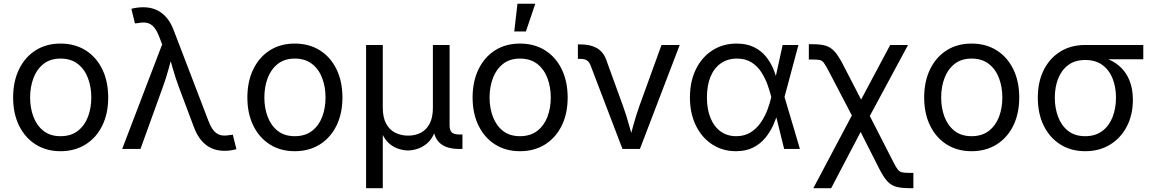

<svg xmlns="http://www.w3.org/2000/svg" viewBox="-20 -775 5989 999"><path d="M294.9 11.7Q221.2 11.7 165.8 -23.2Q110.4 -58.1 79.3 -121.1Q48.3 -184.1 48.3 -267.6Q48.3 -351.6 79.3 -415Q110.4 -478.5 165.8 -513.4Q221.2 -548.3 294.9 -548.3Q369.1 -548.3 425 -513.4Q481 -478.5 512 -415Q543 -351.6 543 -267.6Q543 -184.1 512 -121.1Q481 -58.1 425 -23.2Q369.1 11.7 294.9 11.7ZM294.9 -66.4Q349.1 -66.4 384.8 -94Q420.4 -121.6 437.7 -167.2Q455.1 -212.9 455.1 -267.6Q455.1 -322.3 437.7 -368.4Q420.4 -414.6 384.8 -442.4Q349.1 -470.2 294.9 -470.2Q241.7 -470.2 206.5 -442.4Q171.4 -414.6 154.1 -368.7Q136.7 -322.8 136.7 -267.6Q136.7 -212.9 154.1 -167.2Q171.4 -121.6 206.3 -94Q241.2 -66.4 294.9 -66.4Z M615.7 0 823.7 -543.9 809.1 -582Q795.4 -618.2 779.5 -635.3Q763.7 -652.3 743.9 -656.2Q724.1 -660.2 698.2 -654.8L682.1 -653.3L663.6 -729Q672.4 -731.9 689.7 -734.6Q707 -737.3 725.6 -737.3Q762.7 -737.3 792.7 -724.1Q822.8 -710.9 846.2 -683.8Q869.6 -656.7 885.3 -613.8L1064.5 -146Q1078.1 -110.4 1094 -93Q1109.9 -75.7 1129.9 -71.5Q1149.9 -67.4 1175.3 -72.3L1191.4 -74.2L1210 1Q1201.2 3.9 1184.6 6.8Q1168 9.8 1147.9 9.8Q1111.3 9.8 1081.3 -3.4Q1051.3 -16.6 1028.1 -43.7Q1004.9 -70.8 988.8 -113.8L911.6 -319.3Q893.1 -369.1 880.1 -415.3Q867.2 -461.4 853 -508.3H883.3Q869.6 -462.9 856.9 -415.3Q844.2 -367.7 826.2 -319.3L710.9 0Z M1513.7 11.7Q1439.9 11.7 1384.5 -23.2Q1329.1 -58.1 1298.1 -121.1Q1267.1 -184.1 1267.1 -267.6Q1267.1 -351.6 1298.1 -415Q1329.1 -478.5 1384.5 -513.4Q1439.9 -548.3 1513.7 -548.3Q1587.9 -548.3 1643.8 -513.4Q1699.7 -478.5 1730.7 -415Q1761.7 -351.6 1761.7 -267.6Q1761.7 -184.1 1730.7 -121.1Q1699.7 -58.1 1643.8 -23.2Q1587.9 11.7 1513.7 11.7ZM1513.7 -66.4Q1567.9 -66.4 1603.5 -94Q1639.2 -121.6 1656.5 -167.2Q1673.8 -212.9 1673.8 -267.6Q1673.8 -322.3 1656.5 -368.4Q1639.2 -414.6 1603.5 -442.4Q1567.9 -470.2 1513.7 -470.2Q1460.4 -470.2 1425.3 -442.4Q1390.1 -414.6 1372.8 -368.7Q1355.5 -322.8 1355.5 -267.6Q1355.5 -212.9 1372.8 -167.2Q1390.1 -121.6 1425 -94Q1460 -66.4 1513.7 -66.4Z M1884.8 204.1V-541H1971.7V-214.8Q1971.7 -163.6 1989.3 -131.3Q2006.8 -99.1 2036.9 -84.2Q2066.9 -69.3 2103.5 -69.3Q2141.1 -69.3 2169.9 -84.5Q2198.7 -99.6 2215.6 -131.6Q2232.4 -163.6 2232.4 -214.8V-541H2319.3V-123Q2319.3 -96.2 2331.1 -85.7Q2342.8 -75.2 2372.1 -75.2H2386.2V0H2369.6Q2301.8 0 2268.1 -31.2Q2234.4 -62.5 2234.4 -122.1V-171.4H2254.9Q2254.9 -117.2 2239.7 -82.3Q2224.6 -47.4 2200.9 -27.8Q2177.2 -8.3 2151.1 -0.2Q2125 7.8 2103 7.8Q2081.1 7.8 2054.9 -0.2Q2028.8 -8.3 2005.6 -27.8Q1982.4 -47.4 1967.3 -82.3Q1952.1 -117.2 1952.1 -171.4H1971.7V204.1Z M2685.5 11.7Q2611.8 11.7 2556.4 -23.2Q2501 -58.1 2470 -121.1Q2439 -184.1 2439 -267.6Q2439 -351.6 2470 -415Q2501 -478.5 2556.4 -513.4Q2611.8 -548.3 2685.5 -548.3Q2759.8 -548.3 2815.7 -513.4Q2871.6 -478.5 2902.6 -415Q2933.6 -351.6 2933.6 -267.6Q2933.6 -184.1 2902.6 -121.1Q2871.6 -58.1 2815.7 -23.2Q2759.8 11.7 2685.5 11.7ZM2685.5 -66.4Q2739.7 -66.4 2775.4 -94Q2811 -121.6 2828.4 -167.2Q2845.7 -212.9 2845.7 -267.6Q2845.7 -322.3 2828.4 -368.4Q2811 -414.6 2775.4 -442.4Q2739.7 -470.2 2685.5 -470.2Q2632.3 -470.2 2597.2 -442.4Q2562 -414.6 2544.7 -368.7Q2527.3 -322.8 2527.3 -267.6Q2527.3 -212.9 2544.7 -167.2Q2562 -121.6 2596.9 -94Q2631.8 -66.4 2685.5 -66.4ZM2655.8 -611.3 2672.4 -755.4H2765.1L2716.3 -611.3Z M3218.8 0 3054.2 -431.2Q3046.4 -452.6 3033.9 -460.7Q3021.5 -468.8 2999 -468.8H2986.8V-543.9H3001.5Q3052.2 -543.9 3085.7 -524.7Q3119.1 -505.4 3134.3 -463.9L3222.2 -221.7Q3239.7 -172.9 3252.7 -125.2Q3265.6 -77.6 3279.8 -32.7H3249.5Q3263.2 -77.6 3276.1 -125.5Q3289.1 -173.3 3306.2 -221.7L3421.9 -541H3516.6L3309.6 0Z M3809.1 11.7Q3738.8 11.7 3684.6 -24.2Q3630.4 -60.1 3600.1 -123.3Q3569.8 -186.5 3569.8 -268.1Q3569.8 -351.1 3600.6 -414.1Q3631.3 -477.1 3686.3 -512.7Q3741.2 -548.3 3812.5 -548.3Q3864.7 -548.3 3901.9 -530.3Q3939 -512.2 3963.6 -482.7Q3988.3 -453.1 4003.2 -417.5Q4018.1 -381.8 4025.4 -347.7H4056.6L4061.5 -272L4142.1 0H4060.1L3992.7 -272Q3985.4 -301.8 3972.9 -335.9Q3960.4 -370.1 3940.4 -400.9Q3920.4 -431.6 3889.4 -450.9Q3858.4 -470.2 3814.5 -470.2Q3766.6 -470.2 3731.2 -445.8Q3695.8 -421.4 3677 -376Q3658.2 -330.6 3658.2 -267.6Q3658.2 -206.5 3676.8 -161.1Q3695.3 -115.7 3729.5 -91.1Q3763.7 -66.4 3810.5 -66.4Q3854 -66.4 3885.5 -86.2Q3917 -106 3938.5 -137.5Q3960 -168.9 3973.1 -203.9Q3986.3 -238.8 3992.7 -269L4052.2 -541H4134.3L4061.5 -269L4056.6 -195.8H4029.3Q4020 -161.6 4003.9 -125.5Q3987.8 -89.4 3962.4 -58.1Q3937 -26.9 3899.4 -7.6Q3861.8 11.7 3809.1 11.7Z M4211.9 204.1 4439 -224.6H4478.5L4629.9 71.3Q4642.6 96.7 4651.9 107.9Q4661.1 119.1 4674.3 121.8Q4687.5 124.5 4710.9 124.5H4732.4V204.1H4710.9Q4670.9 204.1 4644.3 197Q4617.7 189.9 4598.1 169.4Q4578.6 148.9 4557.6 108.4L4458 -88.4L4304.7 204.1ZM4430.2 -140.1 4291 -406.7Q4275.9 -435.1 4267.1 -447.3Q4258.3 -459.5 4246.3 -462.4Q4234.4 -465.3 4210 -465.3H4188.5V-544.9H4210Q4250.5 -544.9 4276.4 -537.1Q4302.2 -529.3 4322 -507.6Q4341.8 -485.8 4363.8 -443.8L4460.4 -256.8L4611.8 -541H4704.6L4488.8 -140.1Z M5035.2 11.7Q4961.4 11.7 4906 -23.2Q4850.6 -58.1 4819.6 -121.1Q4788.6 -184.1 4788.6 -267.6Q4788.6 -351.6 4819.6 -415Q4850.6 -478.5 4906 -513.4Q4961.4 -548.3 5035.2 -548.3Q5109.4 -548.3 5165.3 -513.4Q5221.2 -478.5 5252.2 -415Q5283.2 -351.6 5283.2 -267.6Q5283.2 -184.1 5252.2 -121.1Q5221.2 -58.1 5165.3 -23.2Q5109.4 11.7 5035.2 11.7ZM5035.2 -66.4Q5089.4 -66.4 5125 -94Q5160.6 -121.6 5178 -167.2Q5195.3 -212.9 5195.3 -267.6Q5195.3 -322.3 5178 -368.4Q5160.6 -414.6 5125 -442.4Q5089.4 -470.2 5035.2 -470.2Q4981.9 -470.2 4946.8 -442.4Q4911.6 -414.6 4894.3 -368.7Q4877 -322.8 4877 -267.6Q4877 -212.9 4894.3 -167.2Q4911.6 -121.6 4946.5 -94Q4981.4 -66.4 5035.2 -66.4Z M5626.5 11.7Q5552.7 11.7 5497.1 -23.4Q5441.4 -58.6 5410.6 -121.3Q5379.9 -184.1 5379.9 -266.6Q5379.9 -349.6 5410.9 -411.1Q5441.9 -472.7 5497.3 -506.8Q5552.7 -541 5626.5 -541H5928.7V-466.8H5698.2L5626.5 -462.9Q5573.2 -462.9 5538.1 -436.5Q5502.9 -410.2 5485.6 -365.7Q5468.3 -321.3 5468.3 -266.6Q5468.3 -212.4 5485.6 -166.7Q5502.9 -121.1 5537.8 -93.8Q5572.8 -66.4 5626.5 -66.4Q5680.7 -66.4 5716.3 -94Q5752 -121.6 5769.3 -167Q5786.6 -212.4 5786.6 -266.6Q5786.6 -321.3 5769.3 -365.7Q5752 -410.2 5716.3 -436.5Q5680.7 -462.9 5626.5 -462.9V-488.3Q5681.2 -488.3 5726.6 -473.9Q5772 -459.5 5804.9 -430.7Q5837.9 -401.9 5856.2 -357.9Q5874.5 -314 5874.5 -255.4Q5874.5 -178.2 5843.5 -117.9Q5812.5 -57.6 5756.6 -22.9Q5700.7 11.7 5626.5 11.7Z"/></svg>

Font: Inter 17pt
Style: Regular
Weight: 400
Version: Version 4.001;git-66647c0bb